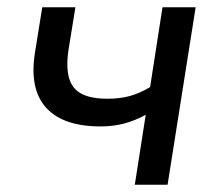

<svg xmlns="http://www.w3.org/2000/svg" viewBox="-20 -507 597 527"><path d="M350 0 380 -192Q351 -176 321 -168Q291 -160 256 -160Q153 -160 106.5 -211.5Q60 -263 76 -363L96 -487H187L168 -370Q161 -323 169.5 -293Q178 -263 204 -249.5Q230 -236 275 -236Q309 -236 336.5 -243.5Q364 -251 392 -268L426 -487H517L440 0Z"/></svg>

Font: Nunito Sans 12pt Medium
Style: Italic
Weight: 500
Italic angle: -9°
Designer: Vernon Adams
Foundry: Vernon Adams
Version: Version 3.101;gftools[0.9.27]